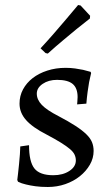

<svg xmlns="http://www.w3.org/2000/svg" viewBox="-20 -735 442 767"><path d="M171 12Q143 12 121.5 9Q100 6 84 2Q66 -2 52 -9L49 -16Q50 -24 52 -41Q54 -58 56 -78.5Q58 -99 59.5 -118.5Q61 -138 61 -150L96 -155Q96 -89 117.5 -62Q139 -35 193 -35Q231 -35 257 -52Q283 -69 283 -94Q283 -106 278 -117Q273 -128 259.5 -139.5Q246 -151 223.5 -165Q201 -179 167 -197Q110 -226 84 -255.5Q58 -285 58 -321Q58 -352 72 -378Q86 -404 110.5 -423Q135 -442 169 -453Q203 -464 242 -464Q262 -464 280 -461.5Q298 -459 312 -456Q328 -452 342 -448L344 -443Q340 -426 336 -407Q333 -390 330 -368Q327 -346 325 -321L288 -318Q288 -324 289 -329Q289 -334 289.5 -338.5Q290 -343 290 -347Q290 -383 270.5 -399.5Q251 -416 208 -416Q174 -416 150.5 -400Q127 -384 127 -361Q127 -337 147 -316Q167 -295 214 -271Q254 -250 281 -232.5Q308 -215 324.5 -199Q341 -183 347.5 -167Q354 -151 354 -132Q354 -103 339 -77Q324 -51 299 -31Q274 -11 241 0.5Q208 12 171 12ZM339 -661Q313 -641 286 -619Q262 -599 232.5 -574.5Q203 -550 171 -521L162 -523L142 -542Q169 -571 195.5 -601.5Q222 -632 244 -658Q269 -687 292 -715L302 -713L340 -672Z"/></svg>

Font: Alegreya
Style: Regular
Weight: 400
Designer: Juan Pablo del Peral
Foundry: Juan Pablo del Peral
Version: Version 1.003